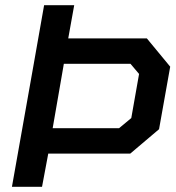

<svg xmlns="http://www.w3.org/2000/svg" viewBox="-20 -720 678 740"><path d="M636 -463 593 -222 482 -128H166L142 0H26L108 -462L150 -700H266L243 -572H546ZM516 -435 483 -474H226L224 -462L183 -226H439L486 -265Z"/></svg>

Font: Chakra Petch SemiBold
Style: Italic
Weight: 600
Italic angle: -10°
Designer: Katatrad Aksorn Co.,Ltd.
Foundry: Cadson Demak Co.,Ltd.
Version: Version 1.000; ttfautohint (v1.6)